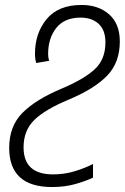

<svg xmlns="http://www.w3.org/2000/svg" viewBox="-20 -744 503 774"><path d="M355 -28V-83Q322 -66 280.5 -53.5Q239 -41 194 -41Q75 -41 75 -150Q75 -218 118.5 -260.5Q162 -303 256 -342Q361 -386 412 -439Q463 -492 463 -577Q463 -648 420 -686Q377 -724 309 -724Q215 -724 168 -667Q121 -610 121 -527Q121 -506 126 -490L178 -499Q174 -512 174 -526Q174 -590 207 -631.5Q240 -673 305 -673Q350 -673 377.5 -648Q405 -623 405 -573Q405 -504 361 -464Q317 -424 229 -387Q124 -343 70.5 -289Q17 -235 17 -148Q17 10 190 10Q241 10 283.5 -2Q326 -14 355 -28Z"/></svg>

Font: Noto Sans UI SemiCondensed Light
Style: Italic
Weight: 300
Width: 4
Designer: Monotype Design Team
Foundry: Monotype Imaging Inc.
Version: 1.001